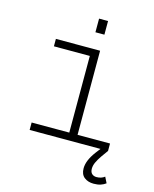

<svg xmlns="http://www.w3.org/2000/svg" viewBox="-131 -789 861 1074"><g transform="rotate(15 300.0 -252.0)"><path d="M93 0V-43H311V-487H103V-530H359V-43H547V0ZM307 -623V-702H359V-623ZM516 198Q483 198 461.5 181Q440 164 440 129Q440 84 481 29L507 -5L547 0L519 39Q503 62 494 81.5Q485 101 485 119Q485 139 495.5 148.5Q506 158 522 158Q550 158 569 143L586 177Q573 187 556 192.5Q539 198 516 198Z"/></g></svg>

Font: Geist Mono ExtraLight
Style: Regular
Weight: 200
Monospace: yes
Designer: Basement.studio, Andrés Briganti, Mateo Zaragoza
Foundry: Basement.studio, Vercel, Andrés Briganti, Guido Ferreyra, Mateo Zaragoza
Version: Version 1.500; ttfautohint (v1.8.4.7-5d5b)